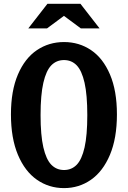

<svg xmlns="http://www.w3.org/2000/svg" viewBox="-20 -959 660 991"><path d="M36.5 -368.5Q36.5 -490.4 72.5 -574.5Q108.6 -658.7 170.6 -700.3Q232.7 -742 310.4 -742Q388.2 -742 450 -700.3Q511.8 -658.7 547.7 -574.5Q583.5 -490.4 583.5 -368.5Q583.5 -245.7 547.5 -160Q511.4 -74.3 449.6 -31.2Q387.8 11.9 310.4 11.9Q232.7 11.9 170.6 -31.2Q108.6 -74.3 72.5 -160Q36.5 -245.7 36.5 -368.5ZM430.6 -364.8Q430.6 -469.2 416.4 -531.9Q402.2 -594.5 375.8 -621.8Q349.3 -649 310.4 -649Q271.5 -649 244.8 -621.8Q218.2 -594.5 203.8 -531.9Q189.4 -469.2 189.4 -364.8Q189.4 -261 203.8 -198.5Q218.2 -136 244.8 -108.8Q271.5 -81.5 310.4 -81.5Q349.4 -81.5 375.9 -108.6Q402.3 -135.8 416.5 -198.2Q430.6 -260.6 430.6 -364.8ZM224.8 -939.4H395.2L493.9 -812.5H397.2L297.7 -886.2H322.3L222.8 -812.5H126.1Z"/></svg>

Font: Monaspace Xenon Var
Style: Regular
Weight: 400
Designer: Riley Cran and the Lettermatic Team
Version: Version 1.000 (Monaspace Xenon Var)